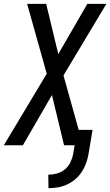

<svg xmlns="http://www.w3.org/2000/svg" viewBox="-32 -755 573 998"><path d="M220 223 219 153Q241 153 263.5 147Q286 141 304.5 126Q323 111 333.5 89.5Q344 68 348 46L356 0H301L238 -261L87 0H-12L211 -372L109 -735H208L271 -474L422 -735H521L298 -363L377 -80H449L428 46Q424 70 415.5 93.5Q407 117 393 138.5Q379 160 359 177Q339 194 315.5 204.5Q292 215 268 219Q244 223 220 223Z"/></svg>

Font: Iosevka Medium Oblique
Style: Regular
Weight: 500
Italic angle: -9°
Monospace: yes
Designer: Belleve Invis
Foundry: Belleve Invis
Version: Version 32.5.0; ttfautohint (v1.8.4)